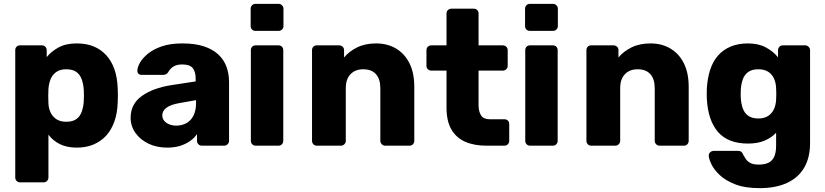

<svg xmlns="http://www.w3.org/2000/svg" viewBox="-20 -755 4277 995"><path d="M84 190Q73 190 66 182.5Q59 175 59 165V-495Q59 -506 66 -513Q73 -520 84 -520H197Q207 -520 214.5 -513Q222 -506 222 -495V-459Q246 -489 284 -509.5Q322 -530 377 -530Q427 -530 465 -514.5Q503 -499 530.5 -469Q558 -439 573 -396Q588 -353 590 -297Q591 -277 591 -260Q591 -243 590 -223Q588 -169 573 -126Q558 -83 531 -53Q504 -23 465.5 -6.5Q427 10 377 10Q328 10 291.5 -7.5Q255 -25 231 -57V165Q231 175 224 182.5Q217 190 206 190ZM323 -124Q357 -124 376 -138Q395 -152 403.5 -176Q412 -200 414 -229Q416 -260 414 -291Q412 -320 403.5 -344Q395 -368 376 -382Q357 -396 323 -396Q291 -396 271 -381.5Q251 -367 242 -344Q233 -321 231 -294Q230 -275 230 -257Q230 -239 231 -219Q232 -194 242 -172.5Q252 -151 272 -137.5Q292 -124 323 -124Z M846 10Q792 10 749.5 -10.5Q707 -31 682 -66Q657 -101 657 -145Q657 -216 715 -257.5Q773 -299 869 -314L994 -333V-347Q994 -383 979 -402Q964 -421 924 -421Q896 -421 878.5 -410Q861 -399 851 -380Q842 -367 826 -367H714Q703 -367 697 -373.5Q691 -380 692 -389Q692 -407 705.5 -430.5Q719 -454 747 -477Q775 -500 819 -515Q863 -530 926 -530Q990 -530 1036 -515Q1082 -500 1111 -473Q1140 -446 1153.5 -409.5Q1167 -373 1167 -329V-25Q1167 -15 1159.5 -7.5Q1152 0 1142 0H1026Q1015 0 1008 -7.5Q1001 -15 1001 -25V-60Q988 -41 966 -25Q944 -9 914.5 0.5Q885 10 846 10ZM893 -104Q922 -104 945.5 -116.5Q969 -129 982.5 -155.5Q996 -182 996 -222V-236L911 -221Q864 -213 842.5 -196.5Q821 -180 821 -158Q821 -141 831 -129Q841 -117 857.5 -110.5Q874 -104 893 -104Z M1305 0Q1294 0 1287 -7.5Q1280 -15 1280 -25V-495Q1280 -506 1287 -513Q1294 -520 1305 -520H1423Q1434 -520 1441 -513Q1448 -506 1448 -495V-25Q1448 -15 1441 -7.5Q1434 0 1423 0ZM1304 -595Q1293 -595 1286 -602Q1279 -609 1279 -620V-710Q1279 -720 1286 -727.5Q1293 -735 1304 -735H1424Q1434 -735 1441.5 -727.5Q1449 -720 1449 -710V-620Q1449 -609 1441.5 -602Q1434 -595 1424 -595Z M1622 0Q1611 0 1604 -7.5Q1597 -15 1597 -25V-495Q1597 -506 1604 -513Q1611 -520 1622 -520H1737Q1748 -520 1755.5 -513Q1763 -506 1763 -495V-457Q1788 -488 1830 -509Q1872 -530 1929 -530Q1987 -530 2031.5 -504Q2076 -478 2101.5 -428Q2127 -378 2127 -304V-25Q2127 -15 2120 -7.5Q2113 0 2102 0H1976Q1966 0 1958.5 -7.5Q1951 -15 1951 -25V-298Q1951 -345 1928.5 -370.5Q1906 -396 1862 -396Q1821 -396 1796.5 -370.5Q1772 -345 1772 -298V-25Q1772 -15 1764.5 -7.5Q1757 0 1747 0Z M2501 0Q2437 0 2390.5 -20.5Q2344 -41 2319 -84.5Q2294 -128 2294 -197V-389H2216Q2205 -389 2197.5 -396Q2190 -403 2190 -414V-495Q2190 -506 2197.5 -513Q2205 -520 2216 -520H2294V-685Q2294 -696 2301.5 -703Q2309 -710 2319 -710H2435Q2446 -710 2453 -703Q2460 -696 2460 -685V-520H2585Q2596 -520 2603.5 -513Q2611 -506 2611 -495V-414Q2611 -403 2603.5 -396Q2596 -389 2585 -389H2460V-211Q2460 -177 2473 -157Q2486 -137 2517 -137H2594Q2605 -137 2612 -130Q2619 -123 2619 -112V-25Q2619 -15 2612 -7.5Q2605 0 2594 0Z M2727 0Q2716 0 2709 -7.5Q2702 -15 2702 -25V-495Q2702 -506 2709 -513Q2716 -520 2727 -520H2845Q2856 -520 2863 -513Q2870 -506 2870 -495V-25Q2870 -15 2863 -7.5Q2856 0 2845 0ZM2726 -595Q2715 -595 2708 -602Q2701 -609 2701 -620V-710Q2701 -720 2708 -727.5Q2715 -735 2726 -735H2846Q2856 -735 2863.5 -727.5Q2871 -720 2871 -710V-620Q2871 -609 2863.5 -602Q2856 -595 2846 -595Z M3044 0Q3033 0 3026 -7.5Q3019 -15 3019 -25V-495Q3019 -506 3026 -513Q3033 -520 3044 -520H3159Q3170 -520 3177.5 -513Q3185 -506 3185 -495V-457Q3210 -488 3252 -509Q3294 -530 3351 -530Q3409 -530 3453.5 -504Q3498 -478 3523.5 -428Q3549 -378 3549 -304V-25Q3549 -15 3542 -7.5Q3535 0 3524 0H3398Q3388 0 3380.5 -7.5Q3373 -15 3373 -25V-298Q3373 -345 3350.5 -370.5Q3328 -396 3284 -396Q3243 -396 3218.5 -370.5Q3194 -345 3194 -298V-25Q3194 -15 3186.5 -7.5Q3179 0 3169 0Z M3917 220Q3840 220 3789.5 200Q3739 180 3709.5 152Q3680 124 3667 96.5Q3654 69 3653 53Q3652 42 3660 34.5Q3668 27 3679 27H3806Q3816 27 3822 32Q3828 37 3832 48Q3838 59 3846 70.5Q3854 82 3869.5 90Q3885 98 3912 98Q3942 98 3962 88.5Q3982 79 3992 57.5Q4002 36 4002 0V-67Q3979 -42 3943 -26.5Q3907 -11 3856 -11Q3805 -11 3766 -26Q3727 -41 3701 -71Q3675 -101 3660.5 -144Q3646 -187 3643 -243Q3642 -269 3643 -296Q3646 -349 3660 -392.5Q3674 -436 3700.5 -466.5Q3727 -497 3766 -513.5Q3805 -530 3856 -530Q3910 -530 3948.5 -509.5Q3987 -489 4012 -458V-495Q4012 -505 4019 -512.5Q4026 -520 4037 -520H4152Q4163 -520 4170.5 -512.5Q4178 -505 4178 -495V-14Q4178 62 4147.5 114Q4117 166 4058.5 193Q4000 220 3917 220ZM3910 -141Q3942 -141 3962 -155Q3982 -169 3991.5 -191Q4001 -213 4002 -238Q4003 -249 4003 -269Q4003 -289 4002 -299Q4001 -325 3991.5 -347Q3982 -369 3962 -382.5Q3942 -396 3910 -396Q3877 -396 3857.5 -382Q3838 -368 3829.5 -344Q3821 -320 3819 -291Q3818 -269 3819 -246Q3821 -217 3829.5 -193Q3838 -169 3857.5 -155Q3877 -141 3910 -141Z"/></svg>

Font: DVN-Rubik
Style: Bold
Weight: 700
Designer: Hubert and Fischer
Foundry: Hubert & Fischer
Version: Version 2.102